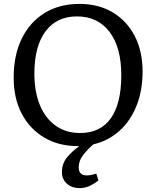

<svg xmlns="http://www.w3.org/2000/svg" viewBox="-20 -734 800 983"><path d="M389 229Q346 229 321.5 205.5Q297 182 297 148Q297 102 325 69.5Q353 37 386 14H378Q280 14 206 -30Q132 -74 91 -152.5Q50 -231 50 -336Q50 -452 91.5 -536.5Q133 -621 208.5 -667.5Q284 -714 387 -714Q484 -714 556.5 -671Q629 -628 669.5 -550Q710 -472 710 -368Q710 -270 679 -192.5Q648 -115 591.5 -64Q535 -13 458 5Q430 29 406.5 58.5Q383 88 383 123Q383 164 424 164Q438 164 450.5 161Q463 158 473 155L484 190Q467 204 442 216.5Q417 229 389 229ZM390 -53Q494 -53 547.5 -128.5Q601 -204 601 -349Q601 -491 541 -570.5Q481 -650 374 -650Q270 -650 213 -573.5Q156 -497 156 -357Q156 -264 184.5 -195.5Q213 -127 265.5 -90Q318 -53 390 -53Z"/></svg>

Font: Text Regular
Style: Regular
Weight: 400
Designer: Latin by Veronika Burian and Jose Scaglione. Greek by Irene Vlachou. Cyrillic by Vera Evstafieva.
Foundry: TypeTogether
Version: Version 3.002